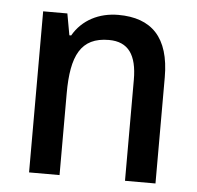

<svg xmlns="http://www.w3.org/2000/svg" viewBox="-45 -594 658 640"><g transform="rotate(5 284.5 -274.5)"><path d="M326 -549C262 -549 206 -521 175 -467H169L156 -539H75V0H177V-273C177 -400 208 -463 302 -463C367 -463 396 -421 396 -338V0H498V-355C498 -489 437 -549 326 -549Z"/></g></svg>

Font: Noto Sans Devanagari SemiCondensed Medium
Style: Regular
Weight: 500
Width: 4
Designer: Jelle Bosma - Monotype Design Team
Foundry: Monotype Imaging Inc.
Version: Version 2.004